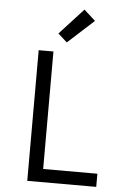

<svg xmlns="http://www.w3.org/2000/svg" viewBox="-63 -1030 727 1076"><g transform="rotate(5 300.0 -492.0)"><path d="M132 0V-735H215V-74H520V0ZM285 -792 234 -838 368 -984 432 -926Z"/></g></svg>

Font: Zed Mono Extended
Style: Regular
Weight: 400
Width: 7
Monospace: yes
Designer: Belleve Invis
Foundry: Belleve Invis
Version: Version 1.0.0; ttfautohint (v1.8.4)